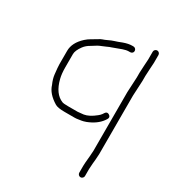

<svg xmlns="http://www.w3.org/2000/svg" viewBox="-164 -580 794 868"><g transform="rotate(30 233.5 -146.0)"><path d="M229 -61H178C163 -61 153 -62 148 -64C118 -76 97.3 -104.7 86 -150C82 -166 80 -185 80 -207V-276C80 -288.8 86.6 -304.1 99.8 -322C107.7 -332.6 118.4 -341.6 132 -349L156 -364C163.3 -368 169.5 -370.8 174.5 -372.5C179.5 -374.2 186.2 -377 194.5 -381C202.8 -385 210.2 -388 216.7 -389.9C223.1 -391.8 230.9 -394.7 240 -398.5C244 -400.2 251.7 -403 263 -407C274.3 -411 284.3 -413 293 -413H300C304 -413 307.5 -414.3 310.5 -417C313.5 -419.7 315 -423.2 315 -427.5C315 -431.8 313.5 -435.5 310.5 -438.5C307.5 -441.5 304 -443 300 -443H293C280.5 -443 265.8 -440 249 -434L229.5 -426.5C225.2 -424.8 219.4 -422.9 212.1 -420.7C204.8 -418.6 195.3 -414.6 183.5 -409C175.2 -405 168.2 -402.2 162.5 -400.5C156.8 -398.8 149.7 -395 141 -389L117 -375C107.7 -369.7 99.2 -363.5 91.5 -356.5C63.8 -331.2 50 -304.4 50 -276V-207C50 -197.3 51.5 -179.6 54.4 -154.1C56 -140.2 60.5 -124.8 68 -108C75.9 -81.7 95.9 -58.9 128.1 -39.5C137.5 -33.8 154.1 -31 178 -31H230.5C236.2 -31 241.8 -31.5 247.5 -32.5C253.2 -33.5 258.7 -34.3 264 -35C269.3 -35.7 276.7 -37.7 286 -41C317.1 -53 340.5 -69.6 356 -91L362 -100C367.3 -108.7 365.8 -115.7 357.5 -121C349.2 -126.3 342.3 -125 337 -117L331 -108C327.7 -103.3 323 -98.7 317 -94C296.2 -77 276.9 -67 259 -64ZM385 -393 383 -354V-329L379 -250V56L377 86C374.3 112.7 373 130 373 138V174C373 178 374.5 181.5 377.5 184.5C380.5 187.5 384 189 388 189C392 189 395.5 187.5 398.5 184.5C401.5 181.5 403 178 403 174V138L405 107C405.7 101 406.3 94.3 407 87L409 56V-249L413 -329V-354L415 -393L417 -425V-466C417 -470 415.5 -473.5 412.5 -476.5C409.5 -479.5 406 -481 402 -481C398 -481 394.5 -479.5 391.5 -476.5C388.5 -473.5 387 -470 387 -466V-425Z"/></g></svg>

Font: Proton
Style: ExBd
Weight: 500
Version: Version 1.017